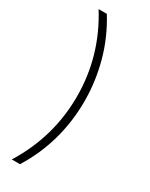

<svg xmlns="http://www.w3.org/2000/svg" viewBox="-218 -832 728 929"><g transform="rotate(30 146.5 -368.0)"><path d="M80 52H34Q155 -143 155 -369Q155 -594 34 -788H80Q140 -691 169 -584Q198 -477 198 -368Q198 -139 80 52Z"/></g></svg>

Font: LXGW 975 Gothic SC 200W
Style: Regular
Weight: 200
Version: Version 2.01;February 25, 2021